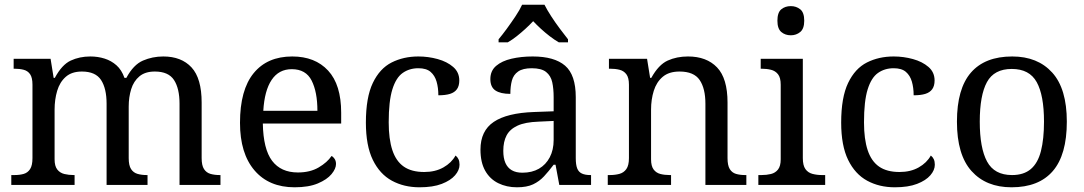

<svg xmlns="http://www.w3.org/2000/svg" viewBox="-20 -786 4609 816"><path d="M28 0V-42H41Q64 -42 81 -47Q98 -52 108 -67.5Q118 -83 118 -114V-426Q118 -456 108 -470.5Q98 -485 80.5 -489.5Q63 -494 41 -494H38V-536H195L208 -455H213Q243 -511 280.5 -528.5Q318 -546 364 -546Q396 -546 424.5 -537Q453 -528 475 -508.5Q497 -489 509 -455H517Q547 -511 587.5 -528.5Q628 -546 674 -546Q751 -546 794 -499.5Q837 -453 837 -350V-114Q837 -83 847 -67.5Q857 -52 874.5 -47Q892 -42 914 -42H917V0H743V-345Q743 -410 719.5 -446Q696 -482 638 -482Q597 -482 572.5 -461.5Q548 -441 537.5 -407Q527 -373 527 -333V-114Q527 -83 537 -67.5Q547 -52 564.5 -47Q582 -42 604 -42H607V0H433V-345Q433 -410 409.5 -446Q386 -482 328 -482Q285 -482 259.5 -459.5Q234 -437 223 -400Q212 -363 212 -320V-109Q212 -80 223.5 -65.5Q235 -51 253.5 -46.5Q272 -42 294 -42H297V0Z M1232 10Q1123 10 1061.5 -62Q1000 -134 1000 -264Q1000 -404 1058 -475Q1116 -546 1222 -546Q1319 -546 1374.5 -486Q1430 -426 1430 -307V-261H1097Q1099 -152 1136.5 -102.5Q1174 -53 1246 -53Q1298 -53 1334.5 -74.5Q1371 -96 1389 -123Q1396 -120 1402 -111Q1408 -102 1408 -89Q1408 -69 1389 -46Q1370 -23 1331 -6.5Q1292 10 1232 10ZM1329 -315Q1329 -395 1304.5 -443.5Q1280 -492 1220 -492Q1165 -492 1134.5 -446.5Q1104 -401 1099 -315Z M1763 10Q1697 10 1645.5 -18Q1594 -46 1564.5 -106.5Q1535 -167 1535 -265Q1535 -372 1564.5 -433.5Q1594 -495 1644.5 -520.5Q1695 -546 1758 -546Q1800 -546 1840 -535Q1880 -524 1906 -501.5Q1932 -479 1932 -444Q1932 -421 1922 -407Q1912 -393 1892.5 -387Q1873 -381 1843 -381Q1843 -413 1835.5 -439Q1828 -465 1810 -480.5Q1792 -496 1758 -496Q1720 -496 1691.5 -476Q1663 -456 1647.5 -406Q1632 -356 1632 -266Q1632 -195 1647.5 -148Q1663 -101 1696 -78Q1729 -55 1783 -55Q1830 -55 1864.5 -74.5Q1899 -94 1916 -125Q1924 -119 1928.5 -109.5Q1933 -100 1933 -86Q1933 -63 1914 -41Q1895 -19 1857.5 -4.5Q1820 10 1763 10Z M2177 10Q2133 10 2097.5 -7.5Q2062 -25 2042 -60.5Q2022 -96 2022 -150Q2022 -230 2078.5 -268Q2135 -306 2250 -310L2333 -313V-373Q2333 -409 2327 -436.5Q2321 -464 2301 -480Q2281 -496 2240 -496Q2202 -496 2182 -482Q2162 -468 2155.5 -443.5Q2149 -419 2149 -387Q2107 -387 2085.5 -401.5Q2064 -416 2064 -450Q2064 -485 2088.5 -506Q2113 -527 2154 -536.5Q2195 -546 2244 -546Q2336 -546 2381.5 -507Q2427 -468 2427 -373V-114Q2427 -86 2433 -70.5Q2439 -55 2453 -48.5Q2467 -42 2489 -42H2492V0H2357L2341 -86H2333Q2312 -58 2292 -36.5Q2272 -15 2245.5 -2.5Q2219 10 2177 10ZM2200 -52Q2241 -52 2270.5 -69Q2300 -86 2316.5 -117.5Q2333 -149 2333 -191V-272L2269 -269Q2212 -267 2179.5 -252Q2147 -237 2133 -210.5Q2119 -184 2119 -145Q2119 -114 2128 -93.5Q2137 -73 2155 -62.5Q2173 -52 2200 -52ZM2099 -619Q2115 -638 2134 -664Q2153 -690 2171 -717Q2189 -744 2199 -766H2294Q2305 -744 2322.5 -717Q2340 -690 2359.5 -664Q2379 -638 2394 -619V-606H2355Q2336 -617 2316.5 -632Q2297 -647 2279 -663.5Q2261 -680 2246 -696Q2231 -680 2213 -663.5Q2195 -647 2176 -632Q2157 -617 2138 -606H2099Z M2563 0V-42H2571Q2594 -42 2612.5 -47Q2631 -52 2642 -67.5Q2653 -83 2653 -114V-426Q2653 -456 2642 -470.5Q2631 -485 2613 -489.5Q2595 -494 2573 -494H2568V-536H2730L2743 -455H2748Q2779 -511 2817.5 -528.5Q2856 -546 2904 -546Q2983 -546 3027.5 -499.5Q3072 -453 3072 -350V-114Q3072 -83 3081.5 -67.5Q3091 -52 3108 -47Q3125 -42 3147 -42H3152V0H2978V-345Q2978 -410 2953.5 -446Q2929 -482 2868 -482Q2823 -482 2796.5 -459.5Q2770 -437 2758.5 -400Q2747 -363 2747 -320V-109Q2747 -80 2758 -65.5Q2769 -51 2787 -46.5Q2805 -42 2827 -42H2832V0Z M3203 0V-42H3216Q3238 -42 3256.5 -46.5Q3275 -51 3286.5 -65.5Q3298 -80 3298 -109V-426Q3298 -456 3286.5 -470.5Q3275 -485 3256.5 -489.5Q3238 -494 3216 -494H3213V-536H3392V-114Q3392 -83 3403 -67.5Q3414 -52 3433 -47Q3452 -42 3474 -42H3487V0ZM3341 -636Q3317 -636 3300.5 -650Q3284 -664 3284 -698Q3284 -733 3300.5 -746.5Q3317 -760 3341 -760Q3364 -760 3381 -746.5Q3398 -733 3398 -698Q3398 -664 3381 -650Q3364 -636 3341 -636Z M3783 10Q3717 10 3665.5 -18Q3614 -46 3584.5 -106.5Q3555 -167 3555 -265Q3555 -372 3584.5 -433.5Q3614 -495 3664.5 -520.5Q3715 -546 3778 -546Q3820 -546 3860 -535Q3900 -524 3926 -501.5Q3952 -479 3952 -444Q3952 -421 3942 -407Q3932 -393 3912.5 -387Q3893 -381 3863 -381Q3863 -413 3855.5 -439Q3848 -465 3830 -480.5Q3812 -496 3778 -496Q3740 -496 3711.5 -476Q3683 -456 3667.5 -406Q3652 -356 3652 -266Q3652 -195 3667.5 -148Q3683 -101 3716 -78Q3749 -55 3803 -55Q3850 -55 3884.5 -74.5Q3919 -94 3936 -125Q3944 -119 3948.5 -109.5Q3953 -100 3953 -86Q3953 -63 3934 -41Q3915 -19 3877.5 -4.5Q3840 10 3783 10Z M4279 10Q4171 10 4109 -59Q4047 -128 4047 -269Q4047 -409 4106.5 -477.5Q4166 -546 4282 -546Q4390 -546 4452 -477.5Q4514 -409 4514 -269Q4514 -128 4454.5 -59Q4395 10 4279 10ZM4281 -42Q4331 -42 4361 -67.5Q4391 -93 4404 -144Q4417 -195 4417 -269Q4417 -381 4386 -437Q4355 -493 4280 -493Q4205 -493 4174.5 -437Q4144 -381 4144 -269Q4144 -157 4175 -99.5Q4206 -42 4281 -42Z"/></svg>

Font: Noto Rashi Hebrew
Style: Regular
Weight: 400
Version: Version 1.006